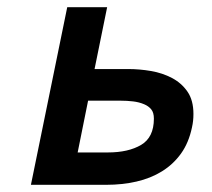

<svg xmlns="http://www.w3.org/2000/svg" viewBox="-20 -514 590 534"><path d="M280 -90Q337 -90 372.5 -111Q408 -132 408 -184Q408 -201 400.5 -210Q393 -219 381 -224Q367 -230 350 -232Q333 -234 315 -234H225L196 -90ZM167 -494H278L243 -322H336Q368 -322 400 -316.5Q432 -311 458.5 -297Q485 -283 501.5 -259Q518 -235 518 -197Q518 -187 517 -178Q516 -169 514 -160Q505 -117 483.5 -87Q462 -57 430.5 -37.5Q399 -18 359.5 -9Q320 0 276 0H66Z"/></svg>

Font: Codetta
Style: Bold Italic
Weight: 700
Italic angle: -11°
Designer: Ulrich Proeller
Foundry: PROSA GmbH
Version: Version 2.00;September 29, 2018;FontCreator 11.5.0.2427 64-b